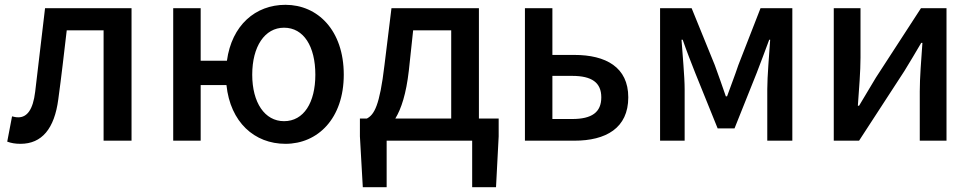

<svg xmlns="http://www.w3.org/2000/svg" viewBox="-20 -584 4035 797"><path d="M65 13C154 13 206 -50 222 -172C235 -267 246 -364 257 -458H410V0H526V-550H167C153 -434 140 -318 126 -203C117 -128 92 -97 56 -97C46 -97 38 -99 30 -101L10 4C27 10 43 13 65 13Z M1159 -81C1079 -81 1027 -158 1027 -274C1027 -391 1079 -469 1159 -469C1241 -469 1289 -391 1289 -274C1289 -158 1241 -81 1159 -81ZM813 -332V-550H699V0H813V-231H920C936 -77 1036 13 1165 13C1299 13 1407 -92 1407 -274C1407 -458 1299 -564 1165 -564C1040 -564 942 -479 922 -332Z M1695 -458H1853V-92H1621C1646 -133 1666 -195 1677 -290ZM1968 -92V-550H1605L1576 -314C1556 -144 1533 -108 1503 -92H1474V-18L1486 193H1585V0H1940V193H2039L2050 -18V-92Z M2159 0H2364C2495 0 2588 -52 2588 -180C2588 -305 2495 -356 2364 -356H2273V-550H2159ZM2273 -90V-269H2355C2437 -269 2476 -241 2476 -180C2476 -118 2437 -90 2355 -90Z M2720 0H2822V-214C2822 -266 2813 -360 2809 -419H2814C2829 -375 2849 -324 2866 -281L2959 -51H3029L3121 -281C3137 -324 3157 -374 3173 -419H3177C3173 -360 3165 -266 3165 -214V0H3269V-550H3137L3045 -314C3030 -269 3013 -226 2998 -184H2993C2979 -226 2963 -269 2947 -314L2851 -550H2720Z M3441 0H3546L3734 -289C3754 -321 3784 -372 3804 -406H3809C3804 -335 3798 -262 3798 -205V0H3909V-550H3803L3616 -262C3597 -229 3565 -178 3546 -145H3541C3546 -215 3552 -288 3552 -345V-550H3441Z"/></svg>

Font: Noto Sans CJK JP Medium
Style: Regular
Weight: 500
Designer: Ryoko NISHIZUKA (kana & ideographs); Paul D. Hunt (Latin, Greek & Cyrillic); Wenlong ZHANG (bopomofo); Sandoll Communica
Foundry: Adobe Systems Incorporated
Version: Version 1.004;PS 1.004;hotconv 1.0.82;makeotf.lib2.5.63406